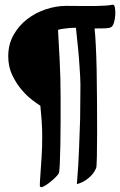

<svg xmlns="http://www.w3.org/2000/svg" viewBox="-20 -680 504 806"><path d="M385.7 -389.6Q386.7 -329.1 387.2 -258.3Q387.7 -187.5 387.7 -126.5Q387.7 -65.4 386.7 -22.5Q385.7 20.5 383.8 25.4Q377 41 366.2 53.7Q356.4 64.5 340.8 75.7Q325.2 86.9 302.7 92.8Q309.6 10.7 312 -59.1Q314.5 -128.9 316.4 -181.6Q317.4 -242.2 317.4 -293Q318.4 -325.2 316.4 -361.8Q314.5 -398.4 311.5 -435.1Q308.6 -471.7 304.7 -505.4Q300.8 -539.1 298.8 -563.5Q285.2 -563.5 272 -562.5Q258.8 -561.5 248 -559.6Q241.2 -558.6 235.4 -557.6Q229.5 -556.6 223.6 -554.7Q224.6 -531.2 226.6 -498Q228.5 -464.8 230.5 -427.2Q232.4 -389.6 233.4 -350.6Q234.4 -311.5 234.4 -276.4Q234.4 -227.5 234.4 -173.3Q234.4 -119.1 233.4 -71.8Q232.4 -24.4 231 8.8Q229.5 42 226.6 47.9Q223.6 53.7 212.4 64.9Q201.2 76.2 188 86.4Q174.8 96.7 163.6 102.5Q152.3 108.4 148.4 103.5Q146.5 102.5 147.5 85.9Q148.4 69.3 150.4 41.5Q152.3 13.7 154.8 -23.9Q157.2 -61.5 157.2 -105.5Q157.2 -141.6 154.8 -174.8Q152.3 -208 149.4 -236.3Q137.7 -243.2 115.2 -260.3Q92.8 -277.3 70.3 -303.7Q47.9 -330.1 31.2 -365.2Q14.6 -400.4 14.6 -443.4Q14.6 -494.1 37.1 -533.7Q59.6 -573.2 94.7 -600.1Q129.9 -627 172.9 -641.1Q215.8 -655.3 256.8 -655.3Q297.9 -655.3 327.6 -654.8Q357.4 -654.3 379.4 -654.8Q401.4 -655.3 418.9 -656.2Q436.5 -657.2 453.1 -660.2Q460 -661.1 462.4 -647.9Q464.8 -634.8 463.9 -617.2Q462.9 -599.6 458 -584Q453.1 -568.4 445.3 -565.4Q437.5 -561.5 419.4 -561Q401.4 -560.5 377 -560.5Q382.8 -508.8 385.7 -389.6Z"/></svg>

Font: Rancho
Style: Regular
Weight: 400
Designer: Font Diner, Inc
Foundry: Font Diner, Inc
Version: Version 1.000